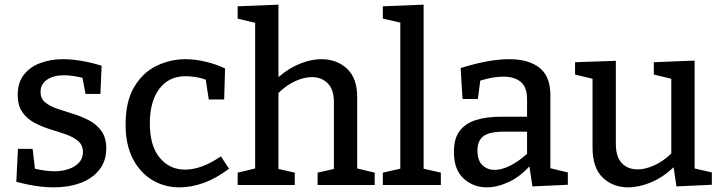

<svg xmlns="http://www.w3.org/2000/svg" viewBox="-20 -794 3098 824"><path d="M154 -400Q154 -371 174 -354.5Q194 -338 226.5 -327Q259 -316 295 -305Q331 -294 363 -277Q395 -260 415.5 -231.5Q436 -203 436 -157Q436 -103 406.5 -65.5Q377 -28 326 -9Q275 10 212 10Q174 10 133.5 4Q93 -2 50 -14L57 -155H120L130 -70Q176 -59 215 -59Q245 -59 273 -68Q301 -77 318.5 -95.5Q336 -114 336 -141Q336 -171 315.5 -188.5Q295 -206 263.5 -217Q232 -228 196 -239Q160 -250 128 -267Q96 -284 76 -312.5Q56 -341 56 -387Q56 -440 83 -474Q110 -508 154.5 -524Q199 -540 251 -540Q286 -540 328.5 -533Q371 -526 416 -512L411 -391H347L334 -460Q290 -471 254 -471Q210 -471 182 -452Q154 -433 154 -400Z M751 10Q685 10 632.5 -22Q580 -54 549.5 -114Q519 -174 519 -259Q519 -359 556 -421Q593 -483 652 -511.5Q711 -540 777 -540Q819 -540 865.5 -528.5Q912 -517 946 -500L942 -367H876L863 -452Q842 -460 819 -463.5Q796 -467 777 -467Q704 -467 663.5 -412.5Q623 -358 623 -265Q623 -168 665.5 -117Q708 -66 774 -66Q845 -66 928 -123L963 -70Q909 -29 855.5 -9.5Q802 10 751 10Z M1000 0V-53L1075 -71V-696L1000 -714V-767L1175 -774V-463Q1220 -502 1268 -521Q1316 -540 1359 -540Q1426 -540 1470 -498.5Q1514 -457 1513 -373V-71L1588 -53V0H1343V-53L1413 -69V-351Q1414 -408 1387.5 -435.5Q1361 -463 1318 -463Q1286 -463 1248.5 -446.5Q1211 -430 1175 -395V-69L1245 -53V0Z M1872 -53V0H1623V-53L1698 -70V-697L1623 -714V-767L1798 -774V-70Z M2265 6 2252 -80Q2211 -35 2162.5 -12.5Q2114 10 2069 10Q2011 10 1969.5 -28Q1928 -66 1928 -142Q1928 -200 1953 -232.5Q1978 -265 2023 -279Q2068 -293 2129 -293H2242V-368Q2242 -420 2215 -442.5Q2188 -465 2140 -465Q2096 -465 2041 -448L2031 -369H1965L1957 -502Q2018 -521 2069.5 -530.5Q2121 -540 2165 -540Q2249 -540 2295.5 -503Q2342 -466 2342 -386V-72L2417 -54V-1ZM2029 -149Q2029 -106 2050 -85.5Q2071 -65 2103 -65Q2134 -65 2170.5 -83.5Q2207 -102 2242 -134V-229H2145Q2079 -229 2054 -209Q2029 -189 2029 -149Z M2676 10Q2610 10 2566.5 -32Q2523 -74 2523 -160V-456L2448 -474V-527L2623 -533V-177Q2623 -121 2648.5 -94Q2674 -67 2717 -67Q2748 -67 2786 -83.5Q2824 -100 2861 -135V-456L2786 -474V-527L2961 -534V-71L3035 -54V-1L2883 6L2871 -76Q2824 -32 2773 -11Q2722 10 2676 10Z"/></svg>

Font: Bitter Medium
Style: Regular
Weight: 500
Designer: Sol Matas, and Bitter project Authors
Foundry: Sol Matas
Version: Version 2.001